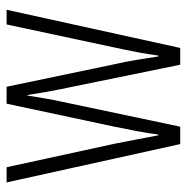

<svg xmlns="http://www.w3.org/2000/svg" viewBox="-12 -559 571 587"><g transform="rotate(-90 273.5 -265.5)"><path d="M369.1 0 294.4 -365.7Q289.1 -391.1 284.7 -417.2Q280.3 -443.4 276.4 -467.3H274.9Q271 -442.9 266.6 -416.5Q262.2 -390.1 256.8 -365.7L179.7 0H126.5L9.3 -530.8H55.7L127.9 -199.2Q134.8 -165.5 140.9 -132.3Q147 -99.1 153.3 -66.9H155.8Q158.7 -92.3 165.5 -129.2Q172.4 -166 179.7 -201.2L250 -530.8H301.8L371.6 -196.3Q377.9 -169.4 383.5 -136Q389.2 -102.5 394.5 -66.4H397Q401.9 -100.6 405.8 -122.1Q409.7 -143.6 416 -173.8L492.2 -530.8H537.1L420.4 0Z"/></g></svg>

Font: Open Sans Condensed Light
Style: Regular
Weight: 300
Width: 3
Designer: Monotype Design Team
Foundry: Monotype Imaging Inc.
Version: Version 3.003; ttfautohint (v1.8.4)